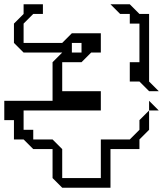

<svg xmlns="http://www.w3.org/2000/svg" viewBox="-20 -695 760 895"><path d="M675 -180V-225L720 -180ZM45 -45V-135H0V-225H225V-405L270 -450H90L45 -495V-585L90 -630V-675H180V-630H135L90 -585V-495H270L315 -540H450V-450H405L360 -405H270V-270H450V-180H90V-90H135V-45H225L270 0V135H450V-45H585L630 -90V-135L675 -180V-90L630 -45V0H495V180H270L225 135V0H135L90 -45ZM315 -450H360V-495H315ZM585 -315V-405H630V-585H585V-630H540L495 -675H585L630 -630H675V-315L720 -270H675L630 -315Z"/></svg>

Font: Rubik Iso
Style: Regular
Weight: 400
Designer: Hubert and Fischer, NaN
Foundry: Hubert and Fischer, NaN
Version: Version 2.200